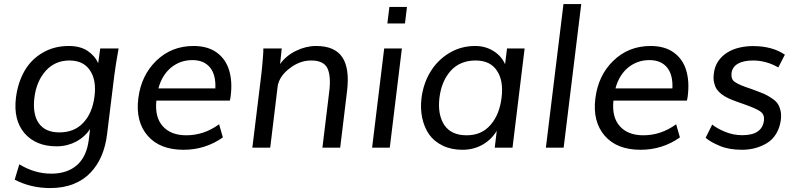

<svg xmlns="http://www.w3.org/2000/svg" viewBox="-20 -746 4015 970"><path d="M279.8 -77.1Q356 -77.1 401.4 -126.5Q447.3 -175.8 457.5 -259.8Q467.8 -342.3 434.1 -391.1Q400.9 -440.4 330.6 -440.4Q258.8 -440.4 211.4 -388.7Q164.1 -335.9 153.8 -252.9Q143.6 -168.9 176.3 -123Q209 -77.1 279.8 -77.1ZM233.9 204.1Q135.3 204.1 54.2 161.6L77.6 84Q154.3 131.3 239.3 131.3Q319.3 131.3 368.7 88.4Q418 45.4 428.7 -41.5L435.1 -93.8Q422.4 -74.7 405 -58.8Q387.7 -43 366.5 -31.5Q345.2 -20 320.1 -13.4Q294.9 -6.8 265.6 -6.8Q161.6 -6.8 104 -72.8Q46.9 -139.6 60.5 -252Q70.3 -329.1 103.8 -387.5Q137.2 -445.8 195.3 -479.5Q252.9 -513.7 327.6 -513.7Q384.8 -513.7 421.9 -489.3Q459 -464.8 476.1 -426.8L486.3 -501H579.1Q571.8 -460 566.4 -426.5Q561 -393.1 557.6 -366.2L521 -68.4Q513.7 -8.3 493.2 40.3Q472.7 88.9 437.5 126Q402.8 163.1 351.3 183.6Q299.8 204.1 233.9 204.1Z M1067.9 -299.3Q1071.3 -368.2 1040.8 -405.3Q1010.3 -442.4 951.7 -442.4Q890.6 -442.4 843.8 -404.3Q797.9 -365.7 780.3 -299.3ZM907.2 10.7Q787.6 10.7 726.1 -60.1Q664.1 -131.8 678.7 -249Q693.4 -365.7 769.5 -439Q846.2 -513.7 958 -513.7Q1028.8 -513.7 1074.5 -481Q1120.1 -448.2 1137.2 -392.1Q1154.8 -335 1145.5 -261.7Q1145 -252.4 1141.1 -237.8H770Q761.2 -153.8 802.7 -107.9Q843.8 -62.5 920.9 -62.5Q1010.7 -62.5 1086.9 -118.2L1106 -51.8Q1017.1 10.7 907.2 10.7Z M1254.9 0 1299.3 -362.3Q1301.3 -378.9 1303 -396Q1304.7 -413.1 1306.2 -430.2Q1307.6 -447.3 1308.6 -460.4Q1309.6 -473.6 1310.1 -482.9L1310.5 -501H1403.3L1395 -422.4Q1425.3 -464.8 1475.6 -489.3Q1525.9 -513.7 1577.1 -513.7Q1671.9 -513.7 1709.7 -456.3Q1747.6 -398.9 1732.9 -282.2L1698.7 0H1608.9L1643.1 -281.7Q1653.3 -362.3 1633.8 -401.9Q1614.3 -440.4 1552.2 -440.4Q1495.1 -440.4 1444.8 -401.9Q1393.6 -363.8 1383.3 -314L1345.2 0Z M1937 -627.4 1947.3 -710.9H2036.1L2025.9 -627.4ZM1859.9 0 1920.9 -501H2010.3L1949.2 0Z M2337.4 -62.5Q2413.1 -62.5 2457.5 -114.3Q2503.9 -166.5 2514.2 -254.4Q2524.4 -338.4 2490.7 -388.7Q2457 -440.4 2382.8 -440.4Q2304.7 -440.4 2257.3 -388.7Q2233.9 -362.3 2219.7 -328.9Q2205.6 -295.4 2200.2 -252.9Q2189.9 -168.5 2224.1 -115.2Q2259.3 -62.5 2337.4 -62.5ZM2315.9 10.7Q2259.8 10.7 2216.6 -10.3Q2173.3 -31.2 2147.9 -66.9Q2123 -103.5 2113 -150.4Q2103 -197.3 2109.4 -250.5Q2118.7 -324.2 2154.5 -383.3Q2190.4 -442.4 2249.5 -478Q2308.6 -513.7 2380.4 -513.7Q2433.1 -513.7 2473.6 -487.8Q2513.7 -462.9 2531.7 -421.4L2541.5 -501H2630.4L2569.3 0H2479.5L2489.7 -85.4Q2462.4 -40 2417.2 -14.6Q2372.1 10.7 2315.9 10.7Z M2737.8 0 2826.7 -725.6H2916.5L2827.6 0Z M3377 -299.3Q3380.4 -368.2 3349.9 -405.3Q3319.3 -442.4 3260.7 -442.4Q3199.7 -442.4 3152.8 -404.3Q3106.9 -365.7 3089.4 -299.3ZM3216.3 10.7Q3096.7 10.7 3035.2 -60.1Q2973.1 -131.8 2987.8 -249Q3002.4 -365.7 3078.6 -439Q3155.3 -513.7 3267.1 -513.7Q3337.9 -513.7 3383.5 -481Q3429.2 -448.2 3446.3 -392.1Q3463.9 -335 3454.6 -261.7Q3454.1 -252.4 3450.2 -237.8H3079.1Q3070.3 -153.8 3111.8 -107.9Q3152.8 -62.5 3230 -62.5Q3319.8 -62.5 3396 -118.2L3415 -51.8Q3326.2 10.7 3216.3 10.7Z M3729 10.7Q3663.1 10.7 3616.7 -8.8Q3593.3 -18.6 3575.2 -28.8Q3557.1 -39.1 3544.9 -49.8L3578.1 -116.7Q3602.5 -96.7 3644.5 -79.6Q3685.1 -63 3730.5 -63Q3829.6 -63 3839.4 -136.2Q3843.3 -167 3822.3 -182.1Q3802.2 -197.3 3739.7 -219.2L3698.2 -233.9Q3674.3 -242.7 3658 -250.5Q3641.6 -258.3 3625.5 -270Q3610.4 -281.7 3600.6 -295.9Q3591.8 -310.1 3587.4 -329.8Q3583 -349.6 3586.4 -374.5Q3590.8 -411.6 3609.1 -437.7Q3627.4 -463.9 3654.5 -480.7Q3681.6 -497.6 3715.3 -505.4Q3749 -513.2 3783.7 -513.2Q3881.8 -513.2 3945.3 -469.7L3912.1 -405.3Q3850.6 -440.4 3784.7 -440.4Q3735.8 -440.4 3707.8 -424.1Q3679.7 -407.7 3675.8 -377Q3672.9 -349.6 3686.5 -336.4Q3693.8 -330.1 3708.5 -322.5Q3723.1 -314.9 3746.6 -306.6Q3767.1 -299.8 3778.8 -295.4Q3790.5 -291 3794.4 -289.6Q3809.1 -284.2 3821 -279.5Q3833 -274.9 3841.8 -271Q3850.1 -267.1 3859.4 -262Q3868.7 -256.8 3878.4 -250Q3898.4 -237.3 3908.2 -223.1Q3918 -209 3923.1 -187.7Q3928.2 -166.5 3924.8 -139.6Q3919.4 -99.6 3900.9 -69.6Q3882.3 -39.6 3854 -22.5Q3797.9 10.7 3729 10.7Z"/></svg>

Font: Ride
Style: Italic
Weight: 400
Version: Version 3.000